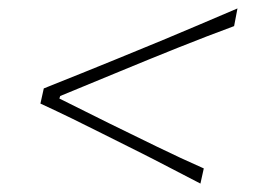

<svg xmlns="http://www.w3.org/2000/svg" viewBox="-20 -522 600 456"><path d="M456 -86Q418 -105.5 380.8 -125Q343.5 -144.5 310.5 -161L220.5 -206Q189 -222 152 -240Q115 -258 76 -276L84 -312Q130.5 -330.5 175 -348.5Q219.5 -366.5 257.5 -382L367 -427Q407 -443.5 452 -462.8Q497 -482 544 -502L536 -460Q471 -436 402.2 -408.5Q333.5 -381 266 -353L123 -294L121 -288L239.5 -229Q295.5 -201.5 352.5 -173.8Q409.5 -146 464 -122Z"/></svg>

Font: Commissioner Flair Thin
Style: Italic
Weight: 100
Italic angle: -12°
Designer: Kostas Bartsokas
Foundry: Kostas Bartsokas
Version: Version 1.000; ttfautohint (v1.8.3)